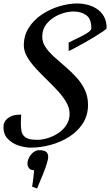

<svg xmlns="http://www.w3.org/2000/svg" viewBox="-54 -761 633 1104"><path d="M123 87.9Q88.4 87.9 51.8 75.4Q15.1 63 -9.5 37.1Q-34.2 11.2 -34.2 -28.8Q-34.2 -62 -9.8 -80.8Q14.6 -99.6 46.9 -101.1L67.9 -102.1Q67.4 -92.3 66.7 -79.6Q65.9 -66.9 65.9 -54.2Q65.9 -29.3 69.6 -7.1Q73.2 15.1 93 29.1Q112.8 43 160.2 43Q189 43 221.2 33Q253.4 22.9 282 3.9Q310.5 -15.1 328.4 -43.2Q346.2 -71.3 346.2 -106.9Q346.2 -140.1 327.1 -173.1Q308.1 -206.1 278.1 -238.5Q248 -271 214.6 -303.5Q181.2 -335.9 151.1 -368.7Q121.1 -401.4 102.1 -434.1Q83 -466.8 83 -500Q83 -557.1 111.8 -602.1Q140.6 -647 187.3 -678Q233.9 -709 287.8 -725.1Q341.8 -741.2 392.1 -741.2Q418 -741.2 447 -734.1Q476.1 -727.1 501.5 -710.9Q526.9 -694.8 543 -667.5Q559.1 -640.1 559.1 -599.1Q559.1 -594.7 539.6 -581.3Q520 -567.9 490.5 -549.8Q460.9 -531.7 429.7 -514.2Q398.4 -496.6 373.8 -483.6Q349.1 -470.7 340.8 -467.8V-516.1Q352.5 -522.9 374 -532.7Q395.5 -542.5 417.7 -554Q439.9 -565.4 455.6 -576.9Q471.2 -588.4 471.2 -598.1Q471.2 -653.3 441.4 -674.1Q411.6 -694.8 369.1 -694.8Q329.1 -694.8 287.4 -677.5Q245.6 -660.2 217.3 -627.9Q189 -595.7 189 -549.8Q189 -517.6 208 -489.5Q227.1 -461.4 257.1 -434.3Q287.1 -407.2 320.6 -378.7Q354 -350.1 384 -317.6Q414.1 -285.2 433.1 -246.1Q452.1 -207 452.1 -158.2Q452.1 -97.2 422.1 -51Q392.1 -4.9 343.3 25.9Q294.4 56.6 236.6 72.3Q178.7 87.9 123 87.9ZM159.2 322.8 130.9 312.5Q130.9 312.5 135 283Q139.2 253.4 142.1 217.8Q122.1 217.8 113 206.3Q104 194.8 104 179.7Q104 163.1 113 145.3Q122.1 127.4 137.5 115Q152.8 102.5 171.9 102.5Q200.7 102.5 211.9 112.5Q223.1 122.6 223.1 139.6Q223.1 154.8 214.8 181.2Q206.5 207.5 195.1 236.1Q183.6 264.6 173.3 288.3Q163.1 312 159.2 322.8Z"/></svg>

Font: Norican
Style: Regular
Weight: 400
Designer: Vernon Adams
Foundry: Vernon Adams
Version: Version 1.100; ttfautohint (v1.8.4.7-5d5b);gftools[0.9.33]